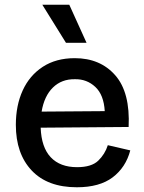

<svg xmlns="http://www.w3.org/2000/svg" viewBox="-20 -779 611 812"><path d="M305 13Q181 13 114 -58Q47 -129 47 -251Q47 -333 76 -396.5Q105 -460 161 -496.5Q217 -533 296 -533Q404 -533 467.5 -460.5Q531 -388 524 -242L152 -239Q155 -156 194.5 -114Q234 -72 306 -72Q367 -72 395.5 -99.5Q424 -127 436 -165L531 -143Q512 -71 456.5 -29Q401 13 305 13ZM297 -444Q241 -445 204 -409Q167 -373 156 -307L423 -309Q419 -378 383 -411.5Q347 -445 297 -444ZM259 -598 159 -759H273L346 -598Z"/></svg>

Font: Bricolage Grotesque 12pt Medium
Style: Regular
Weight: 500
Designer: Mathieu Triay
Foundry: Atelier Triay
Version: Version 1.001; ttfautohint (v1.8.4.7-5d5b);gftools[0.9.33.de